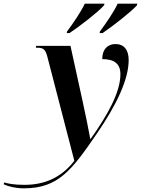

<svg xmlns="http://www.w3.org/2000/svg" viewBox="-181 -786 768 1046"><path d="M363 -614 362 -606H378C434 -644 533 -721 565 -757L567 -766H460C440 -722 397 -660 363 -614ZM184 -614 183 -606H198C255 -644 353 -720 386 -757L388 -766H281C259 -720 218 -660 184 -614ZM-51 240C138 240 211 140 350 -63C451 -211 520 -351 520 -459C520 -514 495 -546 448 -546C406 -546 376 -518 376 -464C441 -464 475 -439 475 -382C475 -283 405 -159 312 -28H311C304 -67 282 -178 270 -230L203 -536H16L14 -526H24C58 -526 68 -513 78 -473L224 90C153 181 64 221 -49 221C-105 221 -139 214 -158 208L-161 218C-135 230 -96 240 -51 240Z"/></svg>

Font: Noto Serif Display SemiBold
Style: Italic
Weight: 600
Italic angle: -12°
Designer: Monotype Design Team
Foundry: Monotype Imaging Inc.
Version: Version 2.009